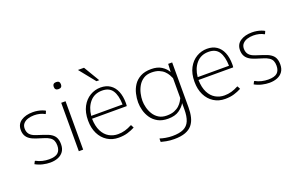

<svg xmlns="http://www.w3.org/2000/svg" viewBox="-111 -1268 3071 1969"><g transform="rotate(-20 1424.0 -284.0)"><path d="M233.9 9.8Q196.3 9.8 154.3 0.2Q112.3 -9.3 73.7 -30.8L88.9 -60.1H95.7Q126 -43 161.9 -34.4Q197.8 -25.9 233.9 -25.9Q301.3 -25.9 330.8 -52Q360.4 -78.1 360.4 -130.9Q360.4 -162.6 350.8 -184.1Q341.3 -205.6 319.3 -220.7Q297.4 -235.8 258.8 -247.6L183.6 -271.5Q141.1 -284.7 114.3 -303.2Q87.4 -321.8 74.7 -347.7Q62 -373.5 62 -407.7Q62 -471.7 111.6 -504.9Q161.1 -538.1 239.3 -538.1Q265.6 -538.1 291 -533.7Q316.4 -529.3 337.6 -521.7Q358.9 -514.2 373 -505.4L359.9 -475.6H354.5Q333 -488.8 303 -496.1Q272.9 -503.4 241.2 -503.4Q205.6 -503.4 174.3 -493.7Q143.1 -483.9 123.8 -462.6Q104.5 -441.4 104.5 -407.7Q104.5 -369.6 125.2 -344.7Q146 -319.8 191.9 -305.2L268.1 -280.3Q317.9 -265.1 346.9 -245.6Q376 -226.1 388.4 -198.2Q400.9 -170.4 400.9 -130.4Q400.9 -83 379.4 -52Q357.9 -21 320.3 -5.6Q282.7 9.8 233.9 9.8Z M547.4 0V-528.3H594.7V0ZM570.8 -669.4Q550.8 -669.4 541 -679.2Q531.2 -689 531.2 -707.5Q531.2 -726.6 541 -736.3Q550.8 -746.1 570.8 -746.1Q590.8 -746.1 600.3 -736.3Q609.9 -726.6 609.9 -707.5Q609.9 -689 600.3 -679.2Q590.8 -669.4 570.8 -669.4Z M981 9.8Q911.6 9.8 857.9 -24.2Q804.2 -58.1 773.9 -119.4Q743.7 -180.7 743.7 -262.2Q743.7 -351.6 776.6 -413.1Q809.6 -474.6 863.3 -506.3Q917 -538.1 979 -538.1Q1040 -538.1 1082.8 -509.3Q1125.5 -480.5 1147.7 -427Q1169.9 -373.5 1169.9 -298.8Q1169.9 -291 1169.4 -284.4Q1168.9 -277.8 1168.5 -273.2Q1168 -268.6 1167.5 -266.6H788.6Q791 -183.6 818.1 -130.4Q845.2 -77.1 889.6 -51.8Q934.1 -26.4 986.8 -26.4Q1026.4 -26.4 1063.5 -36.9Q1100.6 -47.4 1137.2 -67.4H1142.6L1158.7 -35.6Q1122.1 -16.1 1079.3 -3.2Q1036.6 9.8 981 9.8ZM791 -296.9H1132.8Q1130.4 -397.9 1095.2 -450.4Q1060.1 -502.9 982.9 -502.9Q898.9 -502.9 849.1 -445.1Q799.3 -387.2 791 -296.9ZM962.9 -612.8 823.7 -786.1H890.1L993.2 -612.8Z M1511.2 218.3Q1463.9 218.3 1424.3 210.4Q1384.8 202.6 1368.7 197.8V161.6H1374.5Q1392.6 168.5 1430.2 175.3Q1467.8 182.1 1504.4 182.1Q1581.1 182.1 1626.2 160.6Q1671.4 139.2 1691.4 91.6Q1711.4 43.9 1711.4 -33.7Q1711.4 -50.8 1711.4 -67.6Q1711.4 -84.5 1711.4 -101.1Q1689.9 -63 1644.8 -31.2Q1599.6 0.5 1523.9 0.5Q1458.5 0.5 1413.6 -24.2Q1368.7 -48.8 1341.3 -88.6Q1314 -128.4 1301.8 -174.1Q1289.6 -219.7 1289.6 -261.7Q1289.6 -307.1 1300.8 -355.7Q1312 -404.3 1339.1 -445.6Q1366.2 -486.8 1413.1 -512.5Q1460 -538.1 1531.2 -538.1Q1598.6 -538.1 1643.1 -510Q1687.5 -481.9 1710.4 -440.4L1714.8 -528.3H1758.3V-38.1Q1758.3 20.5 1746.8 67.9Q1735.4 115.2 1708 148.9Q1680.7 182.6 1632.6 200.4Q1584.5 218.3 1511.2 218.3ZM1522 -34.7Q1571.3 -34.7 1604.7 -48.3Q1638.2 -62 1659.4 -82Q1680.7 -102.1 1692.9 -122.3Q1705.1 -142.6 1711.4 -155.8V-373.5Q1704.6 -390.1 1692.1 -412.4Q1679.7 -434.6 1658.2 -455.6Q1636.7 -476.6 1603.8 -490.2Q1570.8 -503.9 1522.9 -503.9Q1470.2 -503.9 1434.6 -480.7Q1398.9 -457.5 1377.4 -420.7Q1356 -383.8 1346.4 -341.6Q1336.9 -299.3 1336.9 -261.7Q1336.9 -228 1346.7 -188.7Q1356.4 -149.4 1377.9 -114.3Q1399.4 -79.1 1434.8 -56.9Q1470.2 -34.7 1522 -34.7Z M2142.6 9.8Q2073.2 9.8 2019.5 -24.2Q1965.8 -58.1 1935.5 -119.4Q1905.3 -180.7 1905.3 -262.2Q1905.3 -351.6 1938.2 -413.1Q1971.2 -474.6 2024.9 -506.3Q2078.6 -538.1 2140.6 -538.1Q2201.7 -538.1 2244.4 -509.3Q2287.1 -480.5 2309.3 -427Q2331.5 -373.5 2331.5 -298.8Q2331.5 -291 2331.1 -284.4Q2330.6 -277.8 2330.1 -273.2Q2329.6 -268.6 2329.1 -266.6H1950.2Q1952.6 -183.6 1979.7 -130.4Q2006.8 -77.1 2051.3 -51.8Q2095.7 -26.4 2148.4 -26.4Q2188 -26.4 2225.1 -36.9Q2262.2 -47.4 2298.8 -67.4H2304.2L2320.3 -35.6Q2283.7 -16.1 2241 -3.2Q2198.2 9.8 2142.6 9.8ZM1952.6 -296.9H2294.4Q2292 -397.9 2256.8 -450.4Q2221.7 -502.9 2144.5 -502.9Q2060.5 -502.9 2010.7 -445.1Q1960.9 -387.2 1952.6 -296.9Z M2626.5 9.8Q2588.9 9.8 2546.9 0.2Q2504.9 -9.3 2466.3 -30.8L2481.4 -60.1H2488.3Q2518.6 -43 2554.4 -34.4Q2590.3 -25.9 2626.5 -25.9Q2693.8 -25.9 2723.4 -52Q2752.9 -78.1 2752.9 -130.9Q2752.9 -162.6 2743.4 -184.1Q2733.9 -205.6 2711.9 -220.7Q2689.9 -235.8 2651.4 -247.6L2576.2 -271.5Q2533.7 -284.7 2506.8 -303.2Q2480 -321.8 2467.3 -347.7Q2454.6 -373.5 2454.6 -407.7Q2454.6 -471.7 2504.2 -504.9Q2553.7 -538.1 2631.8 -538.1Q2658.2 -538.1 2683.6 -533.7Q2709 -529.3 2730.2 -521.7Q2751.5 -514.2 2765.6 -505.4L2752.4 -475.6H2747.1Q2725.6 -488.8 2695.6 -496.1Q2665.5 -503.4 2633.8 -503.4Q2598.1 -503.4 2566.9 -493.7Q2535.6 -483.9 2516.4 -462.6Q2497.1 -441.4 2497.1 -407.7Q2497.1 -369.6 2517.8 -344.7Q2538.6 -319.8 2584.5 -305.2L2660.6 -280.3Q2710.4 -265.1 2739.5 -245.6Q2768.6 -226.1 2781 -198.2Q2793.5 -170.4 2793.5 -130.4Q2793.5 -83 2772 -52Q2750.5 -21 2712.9 -5.6Q2675.3 9.8 2626.5 9.8Z"/></g></svg>

Font: Comme Thin
Style: Regular
Weight: 250
Version: Version 1.000;gftools[0.9.27]